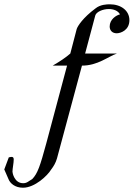

<svg xmlns="http://www.w3.org/2000/svg" viewBox="-203 -667 622 893"><path d="M-145 131.8C-145 117.2 -139.2 90.8 -139.2 75.2C-139.2 63 -145 60.1 -162.1 64.9L-183.1 121.1L-163.1 167C-155.8 185.1 -133.8 206.1 -96.2 206.1C-41 206.1 18.1 149.9 35.2 121.1C46.9 106 56.2 89.8 62 69.8L178.2 -361.8C252 -361.8 298.8 -403.8 340.8 -418H192.9L240.2 -595.2C245.1 -611.8 274.9 -625 303.2 -625C325.2 -625 346.2 -617.2 355 -600.1C337.9 -596.2 307.1 -577.1 307.1 -543.9C307.1 -524.9 319.8 -512.2 339.8 -512.2C358.9 -512.2 398.9 -526.9 398.9 -573.2C398.9 -618.2 358.9 -647 308.1 -647C293.9 -647 263.2 -646 241.2 -627.9C183.1 -585 158.2 -545.9 153.8 -532.2L124 -418C102.1 -398.9 75.2 -380.9 42 -361.8H108.9L12.2 0C-16.1 104 -27.8 140.1 -53.2 166C-70.8 175.8 -77.1 185.1 -95.2 185.1C-136.2 185.1 -145 137.2 -145 131.8Z"/></svg>

Font: Pierce
Style: Roman
Weight: 500
Version: Version 0.2.0